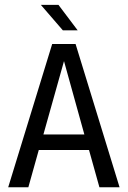

<svg xmlns="http://www.w3.org/2000/svg" viewBox="-20 -790 540 810"><path d="M250 -532.2 163.1 -222.7H335.9ZM200.2 -604.5H298.8L484.4 0H399.4L355.5 -157.2H143.6L99.6 0H14.6ZM226.6 -769.5 307.6 -662.1H245.1L152.3 -769.5Z"/></svg>

Font: BabelStone Xiangqi Colour
Style: Regular
Weight: 400
Designer: Andrew West
Foundry: BabelStone
Version: Version 11.001 November 01, 2021